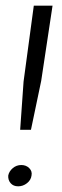

<svg xmlns="http://www.w3.org/2000/svg" viewBox="-20 -650 217 676"><path d="M51 -193 63 -363 99 -630H165L125 -365L89 -193ZM44 6Q27 6 17.5 -5Q8 -16 9 -32Q12 -47 25 -58Q38 -69 55 -69Q72 -69 83 -58Q94 -47 91 -32Q89 -16 75 -5Q61 6 44 6Z"/></svg>

Font: Alumni Sans
Style: Italic
Weight: 400
Italic angle: -8°
Version: Version 1.016